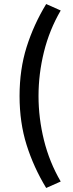

<svg xmlns="http://www.w3.org/2000/svg" viewBox="-20 -754 364 952"><path d="M209 178Q147 76 112 -35Q77 -146 77 -278Q77 -410 112 -521Q147 -632 209 -734L281 -702Q225 -606 198 -497Q171 -388 171 -278Q171 -168 198 -59Q225 50 281 146Z"/></svg>

Font: Source Sans Pro SemiBold
Style: Regular
Weight: 600
Designer: Paul D. Hunt
Foundry: Adobe Systems Incorporated
Version: Version 2.045;hotconv 1.0.109;makeotfexe 2.5.65596